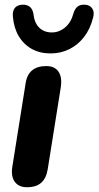

<svg xmlns="http://www.w3.org/2000/svg" viewBox="-20 -776 413 805"><path d="M93 9Q58 9 41.5 -14.5Q25 -38 32 -79L87 -424Q92 -462 114 -480.5Q136 -499 174 -499Q209 -499 225 -476Q241 -453 235 -411L180 -66Q174 -29 153 -10Q132 9 93 9ZM192 -552Q147 -552 113 -571Q79 -590 58.5 -624.5Q38 -659 34 -707Q32 -728 41 -741Q50 -754 70 -756Q90 -758 103 -749Q116 -740 120 -719Q124 -680 144.5 -660Q165 -640 197 -640Q228 -640 253 -661Q278 -682 288 -720Q294 -740 306 -749Q318 -758 338 -756Q357 -755 367 -740Q377 -725 370 -701Q358 -654 332.5 -621Q307 -588 271 -570Q235 -552 192 -552Z"/></svg>

Font: Nunito ExtraLight ExtraBold
Style: Italic
Weight: 800
Italic angle: -9°
Version: Version 3.602